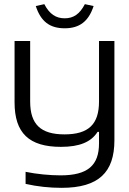

<svg xmlns="http://www.w3.org/2000/svg" viewBox="-20 -697 620 923"><path d="M530 -23V-500H456V-209C456 -99 405 -51 290 -51C176 -51 125 -99 125 -209V-500H50V-205C50 -57 120 9 273 9C362 9 418 -14 449 -63H456V-8C456 98 402 146 271 146C220 146 156 140 103 129V187C160 200 219 206 276 206C455 206 530 131 530 -23ZM152 -668 193 -677C218 -629 249 -609 291 -609C333 -609 363 -629 388 -677L430 -668C406 -594 362 -561 291 -561C219 -561 176 -594 152 -668Z"/></svg>

Font: LT Wave Light
Style: Regular
Weight: 300
Designer: Daniel Lyons
Version: Version 2.5 (Glyphs App)